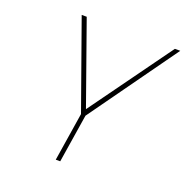

<svg xmlns="http://www.w3.org/2000/svg" viewBox="-130 -851 937 970"><g transform="rotate(20 338.0 -366.0)"><path d="M314 -260 146 -732H173L329 -292L647 -732H676L338 -260L297 0H273Z"/></g></svg>

Font: Exo Thin
Style: Italic
Weight: 250
Italic angle: -9°
Designer: Natanael Gama
Foundry: Natanael Gama
Version: Version 1.500; ttfautohint (v1.6)